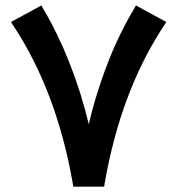

<svg xmlns="http://www.w3.org/2000/svg" viewBox="-20 -702 668 722"><path d="M252.9 -16.6Q192.9 -356.2 33.2 -601L21.2 -619.1L40.3 -629.7L118.4 -672L135.5 -681.6L145.1 -664.5Q196 -579.3 240.3 -468Q284.6 -356.7 313.9 -234.8Q333 -317.4 360.7 -398Q388.4 -478.6 418.4 -543.8Q448.4 -609.1 481.6 -664.5L491.2 -681.6L508.3 -672L586.4 -629.7L605.5 -619.1L593.5 -601Q434.3 -357.2 374.3 -16.6L371.8 0H354.7H272.5H255.4Z"/></svg>

Font: Vazir FD
Style: Bold
Weight: 700
Foundry: DejaVu fonts team - Redesigned by Saber Rastikerdar
Version: Version 21.10;October 20, 2019;FontCreator 12.0.0.2547 64-bi